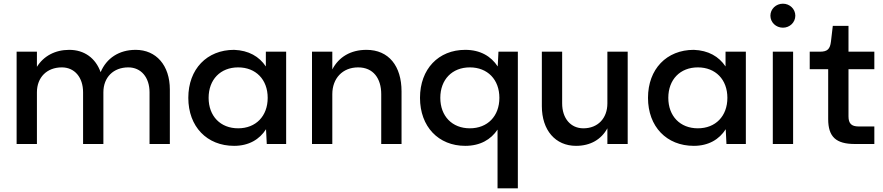

<svg xmlns="http://www.w3.org/2000/svg" viewBox="-20 -780 4781 1040"><path d="M70 0H180V-280C180 -361 234 -415 315 -415C384 -415 430 -361 430 -280V0H540V-280C540 -361 594 -415 675 -415C744 -415 790 -361 790 -280V0H900V-295C900 -426 826 -510 715 -510C625 -510 557 -465 525 -389C498 -465 437 -510 355 -510C278 -510 216 -476 180 -418V-500H70Z M1425 0H1530V-500H1420V-420C1384 -474 1327 -507 1248 -510C1101 -510 1000 -406 1000 -250C1000 -94 1101 10 1248 10C1328 10 1386 -25 1421 -80ZM1270 -85C1174 -85 1110 -151 1110 -250C1110 -349 1174 -415 1270 -415C1366 -415 1430 -349 1430 -250C1430 -151 1366 -85 1270 -85Z M1670 0H1780V-270C1780 -355 1835 -415 1920 -415C2002 -415 2045 -355 2045 -270V0H2155V-285C2155 -422 2086 -510 1965 -510C1879 -510 1815 -471 1780 -404V-500H1670Z M2675 240H2785V-500H2680L2676 -420C2640 -475 2582 -510 2500 -510C2355 -510 2255 -406 2255 -250C2255 -94 2355 10 2500 10C2581 10 2639 -24 2675 -78ZM2525 -85C2429 -85 2365 -151 2365 -250C2365 -349 2429 -415 2525 -415C2621 -415 2685 -349 2685 -250C2685 -151 2621 -85 2525 -85Z M3025 -220V-500H2915V-205C2915 -74 2989 10 3100 10C3179 10 3237 -25 3270 -85V0H3380V-500H3270V-220C3270 -139 3218 -85 3140 -85C3071 -85 3025 -139 3025 -220Z M3915 0H4020V-500H3910V-420C3874 -474 3817 -507 3738 -510C3591 -510 3490 -406 3490 -250C3490 -94 3591 10 3738 10C3818 10 3876 -25 3911 -80ZM3760 -85C3664 -85 3600 -151 3600 -250C3600 -349 3664 -415 3760 -415C3856 -415 3920 -349 3920 -250C3920 -151 3856 -85 3760 -85Z M4166 -500V0H4276V-500ZM4221 -760C4183 -760 4153 -731 4153 -695C4153 -659 4183 -630 4221 -630C4258 -630 4288 -659 4288 -695C4288 -731 4258 -760 4221 -760Z M4611 0H4716V-95H4631C4592 -95 4576 -111 4576 -150V-405H4716V-500H4576V-640H4491L4481 -555C4476 -514 4462 -500 4421 -500H4366V-405H4466V-135C4466 -39 4508 0 4611 0Z"/></svg>

Font: Goli Medium
Style: Regular
Weight: 500
Designer: jaikishan Patel
Foundry: MagicType
Version: Version 1.000;Glyphs 3.2 (3242)